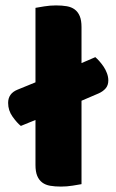

<svg xmlns="http://www.w3.org/2000/svg" viewBox="-20 -681 430 709"><path d="M281 -448 332 -470Q339 -464 347 -455Q355 -446 362.5 -435Q370 -424 375 -410.5Q380 -397 380 -384Q380 -366 370 -354.5Q360 -343 344 -336L281 -309V-1Q270 1 248.5 4.5Q227 8 205 8Q183 8 165.5 5Q148 2 136 -7Q124 -16 117.5 -31.5Q111 -47 111 -72V-238L57 -216Q43 -227 26.5 -250Q10 -273 10 -301Q10 -336 45 -350L111 -377V-652Q122 -654 143.5 -657.5Q165 -661 187 -661Q209 -661 226.5 -658Q244 -655 256 -646Q268 -637 274.5 -621.5Q281 -606 281 -581Z"/></svg>

Font: Baloo Bhai
Style: Regular
Weight: 400
Designer: Supriya Tembe, Noopur Datye and Ek Type
Foundry: Ek Type
Version: Version 1.443;PS 1.000;hotconv 16.6.51;makeotf.lib2.5.65220;